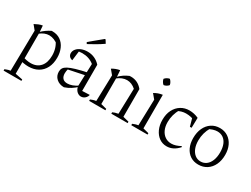

<svg xmlns="http://www.w3.org/2000/svg" viewBox="-68 -1387 2941 2249"><g transform="rotate(30 1402.5 -263.0)"><path d="M243 8Q212 8 177 2Q142 -4 104 -17L121 -65Q158 -52 189 -46Q220 -40 246 -40Q329 -40 375.5 -93Q422 -146 422 -242Q422 -293 408 -337.5Q394 -382 366 -420L411 -376Q343 -432 275 -432Q213 -432 151 -382L150 -404Q179 -433 209 -454Q239 -475 272 -491Q275 -491 278.5 -491Q282 -491 284 -491Q346 -491 391.5 -460Q437 -429 461.5 -374Q486 -319 486 -250Q486 -170 456 -112Q426 -54 371.5 -23Q317 8 243 8ZM17 194V175Q32 170 48 163.5Q64 157 89 154L98 -393L48 -454Q74 -468 99 -478.5Q124 -489 151 -493L158 -400V155L258 175V194Z M952 5Q923 5 898 -17Q873 -39 863 -83L874 -390Q808 -444 714 -444Q694 -444 674.5 -441Q655 -438 637 -433L670 -452L653 -313Q625 -319 610.5 -336Q596 -353 596 -377Q596 -409 618 -435Q640 -461 677.5 -476Q715 -491 761 -491Q812 -491 856 -471Q900 -451 933 -414V-60L1034 -64Q1029 -42 1016 -26.5Q1003 -11 986.5 -3Q970 5 952 5ZM726 10Q662 9 622.5 -27Q583 -63 583 -120Q583 -148 596 -169Q609 -190 642 -207.5Q675 -225 735 -243Q795 -261 889 -281V-240L642 -189L663 -201Q658 -186 655.5 -168.5Q653 -151 653 -137Q653 -95 674 -71.5Q695 -48 737 -48Q768 -48 804 -61Q840 -74 880 -102V-85Q846 -53 809.5 -29.5Q773 -6 726 10ZM705 -562 693 -583 859 -720H869L896 -676Q850 -644 802 -616Q754 -588 705 -562Z M1062 0V-19Q1076 -25 1093 -31Q1110 -37 1135 -41L1145 -393L1094 -454Q1142 -484 1197 -493L1204 -400V-39L1282 -19V0ZM1362 0V-19Q1377 -26 1394 -31.5Q1411 -37 1435 -41L1445 -384L1503 -414V-39L1583 -19V0ZM1198 -381 1196 -400Q1226 -432 1258 -453.5Q1290 -475 1326 -490Q1331 -490 1336.5 -490.5Q1342 -491 1346 -491Q1392 -491 1431 -472.5Q1470 -454 1503 -414L1445 -384Q1390 -433 1327 -433Q1262 -433 1198 -381Z M1632 0V-19Q1648 -26 1666 -32Q1684 -38 1705 -41L1715 -393L1664 -454Q1689 -469 1716 -479Q1743 -489 1774 -493V-39L1852 -19V0ZM1752 -697Q1766 -684 1776 -666.5Q1786 -649 1788 -632Q1777 -618 1759.5 -608Q1742 -598 1724 -596Q1710 -607 1700 -624.5Q1690 -642 1687 -659Q1699 -674 1716 -684Q1733 -694 1752 -697Z M2112 8Q2055 8 2011 -23.5Q1967 -55 1941.5 -110.5Q1916 -166 1916 -238Q1916 -316 1945 -372.5Q1974 -429 2024 -460Q2074 -491 2138 -491Q2169 -491 2200.5 -484Q2232 -477 2262 -463L2249 -411Q2191 -440 2120 -440Q2090 -440 2060.5 -431.5Q2031 -423 2004 -407L2033 -431Q2008 -391 1995 -343Q1982 -295 1982 -246Q1982 -184 2003 -139.5Q2024 -95 2060.5 -71Q2097 -47 2144 -47Q2173 -47 2203.5 -56.5Q2234 -66 2267 -84L2272 -72Q2201 8 2112 8ZM2236 -327 2198 -463H2262L2259 -327Z M2540 8Q2478 8 2432 -22Q2386 -52 2360.5 -106.5Q2335 -161 2335 -233Q2335 -310 2362 -368Q2389 -426 2438 -458.5Q2487 -491 2551 -491Q2613 -491 2660 -460Q2707 -429 2733 -374.5Q2759 -320 2759 -248Q2759 -172 2731.5 -114Q2704 -56 2654.5 -24Q2605 8 2540 8ZM2546 -37Q2589 -37 2622.5 -62Q2656 -87 2674.5 -134Q2693 -181 2693 -244Q2693 -306 2675 -350.5Q2657 -395 2623 -418.5Q2589 -442 2544 -442Q2516 -442 2485 -432Q2454 -422 2419 -402L2453 -429Q2427 -385 2414 -337.5Q2401 -290 2401 -239Q2401 -177 2419.5 -132Q2438 -87 2470.5 -62Q2503 -37 2546 -37Z"/></g></svg>

Font: Piazzolla 24pt Light
Style: Regular
Weight: 300
Designer: Juan Pablo del Peral
Foundry: Huerta Tipografica
Version: Version 2.005